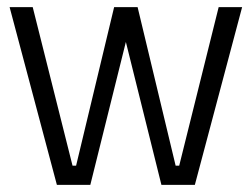

<svg xmlns="http://www.w3.org/2000/svg" viewBox="-20 -520 708 540"><path d="M661 -500 528 0H434L334 -402L234 0H140L7 -500H72L184 -54H194L301 -500H367L474 -54H484L595 -500Z"/></svg>

Font: Changa ExtraLight
Style: Regular
Weight: 275
Designer: Eduardo Rodriguez Tunni
Foundry: Eduardo Rodriguez Tunni
Version: Version 2.002; ttfautohint (v1.5) -l 8 -r 50 -G 200 -x 14 -H